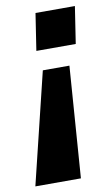

<svg xmlns="http://www.w3.org/2000/svg" viewBox="-117 -546 446 768"><g transform="rotate(-10 105.5 -161.5)"><path d="M-37 180 73 -272H181L148 180ZM61 -353 84 -503H244L221 -353Z"/></g></svg>

Font: Nunito Sans 7pt Condensed ExtraBold
Style: Italic
Weight: 800
Width: 3
Italic angle: -9°
Designer: Vernon Adams
Foundry: Vernon Adams
Version: Version 3.101;gftools[0.9.27]